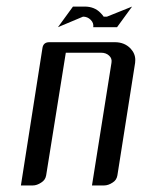

<svg xmlns="http://www.w3.org/2000/svg" viewBox="-20 -567 434 587"><path d="M43.9 0 109.9 -420.9Q112.8 -438 130.9 -438H331.1Q360.4 -438 378.9 -418.9Q393.6 -403.3 393.6 -383.8Q393.6 -377.9 393.1 -375L338.9 -30.8Q336.4 -16.1 324.2 -8.8Q311 0 297.9 0H261.2L320.8 -375Q323.2 -388.2 313.5 -397Q304.2 -405.8 289.1 -405.8H181.2L121.1 -30.8Q118.7 -16.6 106 -8.8Q92.8 0 80.1 0ZM157.2 -483.9 203.1 -546.9H238.8Q268.6 -546.9 287.1 -527.8Q293.5 -521.5 296.9 -516.1H307.1L383.8 -546.9L337.9 -483.9H265.1Q267.1 -496.6 257.3 -506.3Q247.6 -516.1 233.9 -516.1Z"/></svg>

Font: Hhenum
Style: Italic
Weight: 400
Designer: T. Christopher White
Version: Version 1.0